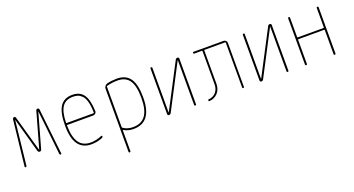

<svg xmlns="http://www.w3.org/2000/svg" viewBox="-48 -1132 3597 1953"><g transform="rotate(-20 1750.0 -155.0)"><path d="M58.6 0Q54.7 0 51.8 -2.9Q48.8 -5.9 49.8 -9.8L104.5 -504.9Q105.5 -510.7 109.9 -515.1Q114.3 -519.5 120.1 -519.5Q135.7 -519.5 138.7 -505.9L247.1 -121.1H248H249L357.4 -505.9Q361.3 -519.5 376 -519.5Q381.8 -519.5 386.2 -515.1Q390.6 -510.7 391.6 -504.9L446.3 -9.8Q447.3 -5.9 444.3 -2.9Q441.4 0 437.5 0Q428.7 0 425.8 -9.8L374 -486.3L373 -487.3L372.1 -486.3L267.6 -115.2Q262.7 -100.6 248 -100.1Q233.4 -99.6 227.5 -115.2L124 -486.3L123 -487.3L122.1 -486.3L70.3 -9.8Q67.4 0 58.6 0Z M753.9 -509.8Q675.8 -509.8 638.7 -456.5Q601.6 -403.3 598.6 -286.1Q598.6 -280.3 604.5 -280.3H893.6Q898.4 -280.3 899.4 -285.2Q898.4 -356.4 885.7 -403.3Q873 -450.2 851.1 -472.2Q829.1 -494.1 806.6 -502Q784.2 -509.8 753.9 -509.8ZM768.6 9.8Q578.1 9.8 579.1 -259.8Q579.1 -399.4 621.1 -464.8Q663.1 -530.3 753.9 -530.3Q835.9 -530.3 875.5 -473.6Q915 -417 918.9 -294.9Q919.9 -281.2 909.2 -270.5Q898.4 -259.8 883.8 -259.8H604.5Q599.6 -259.8 598.6 -255.9Q599.6 -129.9 641.1 -69.8Q682.6 -9.8 768.6 -9.8Q828.1 -9.8 887.7 -36.1Q891.6 -38.1 895.5 -36.1Q899.4 -34.2 899.4 -30.3Q899.4 -19.5 888.7 -13.7Q829.1 9.8 768.6 9.8Z M1115.2 -488.3V-48.8Q1115.2 -44.9 1119.1 -42Q1163.1 -9.8 1224.6 -9.8Q1316.4 -9.8 1360.8 -70.8Q1405.3 -131.8 1405.3 -259.8Q1405.3 -390.6 1364.7 -450.2Q1324.2 -509.8 1235.4 -509.8Q1174.8 -509.8 1120.1 -494.1Q1115.2 -492.2 1115.2 -488.3ZM1094.7 210V-471.7Q1094.7 -487.3 1105 -500.5Q1115.2 -513.7 1129.9 -517.6Q1175.8 -529.3 1235.4 -530.3Q1333 -530.3 1378.9 -465.3Q1424.8 -400.4 1424.8 -259.8Q1424.8 9.8 1224.6 9.8Q1165 9.8 1119.1 -17.6Q1115.2 -19.5 1115.2 -15.6V209Q1115.2 219.7 1105 219.7Q1094.7 219.7 1094.7 210Z M1610.4 0Q1595.7 0 1594.7 -15.6V-509.8Q1594.7 -519.5 1605 -519.5Q1615.2 -519.5 1615.2 -509.8V-27.3Q1615.2 -26.4 1616.2 -26.4Q1617.2 -26.4 1617.2 -27.3L1867.2 -505.9Q1874 -519.5 1889.6 -519.5Q1904.3 -519.5 1905.3 -503.9V-9.8Q1905.3 0 1895 0Q1884.8 0 1884.8 -9.8V-493.2Q1884.8 -494.1 1883.8 -494.1Q1882.8 -494.1 1882.8 -493.2L1632.8 -13.7Q1626 0 1610.4 0Z M2046.9 6.8Q2036.1 6.8 2036.1 -2.9Q2036.1 -12.7 2044.9 -12.7Q2091.8 -15.6 2122.1 -49.3Q2152.3 -83 2152.3 -134.8V-495.1Q2152.3 -500 2147.5 -500H2065.4Q2055.7 -500 2055.2 -509.8Q2054.7 -519.5 2065.4 -519.5H2388.7Q2403.3 -519.5 2413.6 -509.8Q2423.8 -500 2423.8 -485.4V-9.8Q2423.8 0 2414.1 0Q2404.3 0 2404.3 -9.8V-495.1Q2404.3 -500 2399.4 -500H2176.8Q2171.9 -500 2171.9 -495.1V-134.8Q2171.9 -74.2 2136.2 -35.6Q2100.6 2.9 2046.9 6.8Z M2610.4 0Q2595.7 0 2594.7 -15.6V-509.8Q2594.7 -519.5 2605 -519.5Q2615.2 -519.5 2615.2 -509.8V-27.3Q2615.2 -26.4 2616.2 -26.4Q2617.2 -26.4 2617.2 -27.3L2867.2 -505.9Q2874 -519.5 2889.6 -519.5Q2904.3 -519.5 2905.3 -503.9V-9.8Q2905.3 0 2895 0Q2884.8 0 2884.8 -9.8V-493.2Q2884.8 -494.1 2883.8 -494.1Q2882.8 -494.1 2882.8 -493.2L2632.8 -13.7Q2626 0 2610.4 0Z M3085 -9.8V-509.8Q3085 -519.5 3095.2 -519.5Q3105.5 -519.5 3105.5 -509.8V-299.8Q3105.5 -294.9 3110.4 -294.9H3389.6Q3394.5 -294.9 3394.5 -299.8V-509.8Q3394.5 -519.5 3404.8 -519.5Q3415 -519.5 3415 -509.8V-9.8Q3415 0 3404.8 0Q3394.5 0 3394.5 -9.8V-269.5Q3394.5 -274.4 3389.6 -275.4H3110.4Q3105.5 -275.4 3105.5 -269.5V-9.8Q3105.5 0 3095.2 0Q3085 0 3085 -9.8Z"/></g></svg>

Font: Rounded-X Mgen+ 1mn thin
Style: Regular
Weight: 100
Designer: [Source Han Sans]
Ryoko NISHIZUKA  (kana & ideographs); Paul D. Hunt (Latin, Greek & Cyrillic); Wenlong ZHANG  (bopomofo
Version: Version 1.059.20150602